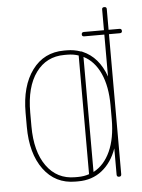

<svg xmlns="http://www.w3.org/2000/svg" viewBox="-50 -699 548 743"><g transform="rotate(-5 224.5 -327.5)"><path d="M44 -224V-278Q44 -382 89.5 -443.5Q135 -505 213 -505H224Q252 -505 277 -496Q281 -496 284 -494Q347 -467 374 -390V-553H296Q287 -553 287 -561Q287 -570 296 -570H374V-651Q374 -659 383 -659Q392 -659 392 -651V-570H434Q443 -570 443 -561Q443 -553 434 -553H392V-9Q392 0 383 0Q374 0 374 -9V-111Q355 -57 316.5 -26.5Q278 4 224 4H213Q135 4 89.5 -58Q44 -120 44 -224ZM62 -224Q62 -126 102.5 -69.5Q143 -13 213 -13H224Q248 -13 268 -20V-481Q248 -488 224 -488H213Q143 -488 102.5 -432.5Q62 -377 62 -278ZM374 -278Q374 -352 351 -402.5Q328 -453 286 -474V-27Q328 -49 351 -99.5Q374 -150 374 -224Z"/></g></svg>

Font: Libertine Sup Thin
Style: Regular
Weight: 100
Designer: Bastien Sozeau
Foundry: NBR — Bastien Sozeau
Version: Version 2.003; ttfautohint (v1.8.4.7-5d5b);gftools[0.9.33]